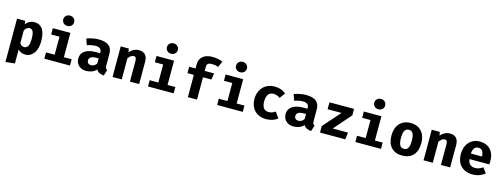

<svg xmlns="http://www.w3.org/2000/svg" viewBox="-15 -1904 8430 3220"><g transform="rotate(15 4200.0 -294.0)"><path d="M355 17Q277 17 229 -38V205L69 222V-531H211L218 -472Q250 -514 288.5 -531.5Q327 -549 365 -549Q417 -549 453.5 -529.5Q490 -510 513.5 -473Q537 -436 548 -384Q559 -332 559 -267Q559 -205 545.5 -153Q532 -101 505.5 -63.5Q479 -26 441 -4.5Q403 17 355 17ZM305 -100Q347 -100 370.5 -138Q394 -176 394 -265Q394 -314 388.5 -346.5Q383 -379 372.5 -397.5Q362 -416 347 -423.5Q332 -431 313 -431Q287 -431 266.5 -415Q246 -399 229 -370V-147Q246 -123 263 -111.5Q280 -100 305 -100Z M1130 0H685V-109H835V-422H690V-531H995V-109H1130ZM915 -630Q874 -630 847 -656Q820 -682 820 -720Q820 -758 847 -784Q874 -810 915 -810Q956 -810 983 -784Q1010 -758 1010 -720Q1010 -682 983 -656Q956 -630 915 -630Z M1718 -154Q1718 -124 1726 -110.5Q1734 -97 1753 -90L1720 15Q1672 10 1640 -6Q1608 -22 1589 -55Q1558 -18 1510 -0.5Q1462 17 1414 17Q1373 17 1339.5 4.5Q1306 -8 1282.5 -30Q1259 -52 1246 -82.5Q1233 -113 1233 -150Q1233 -237 1301 -284Q1369 -331 1493 -331H1564V-350Q1564 -391 1536.5 -411Q1509 -431 1458 -431Q1434 -431 1394 -424Q1354 -417 1314 -403L1277 -509Q1329 -529 1384.5 -539Q1440 -549 1482 -549Q1604 -549 1661 -502Q1718 -455 1718 -361ZM1469 -97Q1495 -97 1522.5 -112Q1550 -127 1564 -155V-240H1526Q1460 -240 1429.5 -220Q1399 -200 1399 -161Q1399 -131 1418.5 -114Q1438 -97 1469 -97Z M1869 0V-531H2009L2020 -470Q2090 -549 2185 -549Q2256 -549 2293.5 -507.5Q2331 -466 2331 -390V0H2171V-345Q2171 -393 2160.5 -412Q2150 -431 2121 -431Q2096 -431 2074 -414Q2052 -397 2029 -367V0Z M2930 0H2485V-109H2635V-422H2490V-531H2795V-109H2930ZM2715 -630Q2674 -630 2647 -656Q2620 -682 2620 -720Q2620 -758 2647 -784Q2674 -810 2715 -810Q2756 -810 2783 -784Q2810 -758 2810 -720Q2810 -682 2783 -656Q2756 -630 2715 -630Z M3398 -759Q3457 -759 3501.5 -749.5Q3546 -740 3581 -725L3537 -621Q3509 -632 3480.5 -636.5Q3452 -641 3423 -641Q3376 -641 3356 -624Q3336 -607 3336 -568V-498H3499L3481 -387H3336V0H3177V-387H3066V-498H3177V-574Q3177 -613 3191 -647Q3205 -681 3233 -706Q3261 -731 3302.5 -745Q3344 -759 3398 -759Z M4130 0H3685V-109H3835V-422H3690V-531H3995V-109H4130ZM3915 -630Q3874 -630 3847 -656Q3820 -682 3820 -720Q3820 -758 3847 -784Q3874 -810 3915 -810Q3956 -810 3983 -784Q4010 -758 4010 -720Q4010 -682 3983 -656Q3956 -630 3915 -630Z M4551 -109Q4578 -109 4607 -118.5Q4636 -128 4664 -149L4736 -47Q4698 -17 4648 0Q4598 17 4539 17Q4474 17 4423 -3Q4372 -23 4336.5 -60Q4301 -97 4282 -148.5Q4263 -200 4263 -262Q4263 -324 4282.5 -376.5Q4302 -429 4338 -467.5Q4374 -506 4425.5 -527.5Q4477 -549 4541 -549Q4602 -549 4650 -531.5Q4698 -514 4736 -482L4667 -386Q4640 -407 4609.5 -416.5Q4579 -426 4551 -426Q4524 -426 4502 -417Q4480 -408 4464.5 -388.5Q4449 -369 4440 -338Q4431 -307 4431 -262Q4431 -218 4440.5 -188.5Q4450 -159 4466 -141.5Q4482 -124 4504 -116.5Q4526 -109 4551 -109Z M5318 -154Q5318 -124 5326 -110.5Q5334 -97 5353 -90L5320 15Q5272 10 5240 -6Q5208 -22 5189 -55Q5158 -18 5110 -0.5Q5062 17 5014 17Q4973 17 4939.5 4.5Q4906 -8 4882.5 -30Q4859 -52 4846 -82.5Q4833 -113 4833 -150Q4833 -237 4901 -284Q4969 -331 5093 -331H5164V-350Q5164 -391 5136.5 -411Q5109 -431 5058 -431Q5034 -431 4994 -424Q4954 -417 4914 -403L4877 -509Q4929 -529 4984.5 -539Q5040 -549 5082 -549Q5204 -549 5261 -502Q5318 -455 5318 -361ZM5069 -97Q5095 -97 5122.5 -112Q5150 -127 5164 -155V-240H5126Q5060 -240 5029.5 -220Q4999 -200 4999 -161Q4999 -131 5018.5 -114Q5038 -97 5069 -97Z M5660 -121H5925L5910 0H5471V-113L5734 -411H5493V-531H5920V-419Z M6530 0H6085V-109H6235V-422H6090V-531H6395V-109H6530ZM6315 -630Q6274 -630 6247 -656Q6220 -682 6220 -720Q6220 -758 6247 -784Q6274 -810 6315 -810Q6356 -810 6383 -784Q6410 -758 6410 -720Q6410 -682 6383 -656Q6356 -630 6315 -630Z M6900 -549Q6961 -549 7009.5 -529Q7058 -509 7091 -472Q7124 -435 7141.5 -383Q7159 -331 7159 -267Q7159 -133 7091 -58Q7023 17 6900 17Q6777 17 6709 -57Q6641 -131 6641 -266Q6641 -329 6658.5 -381.5Q6676 -434 6709.5 -471Q6743 -508 6791 -528.5Q6839 -549 6900 -549ZM6900 -431Q6852 -431 6829 -392Q6806 -353 6806 -266Q6806 -178 6829 -139Q6852 -100 6900 -100Q6948 -100 6971 -139Q6994 -178 6994 -267Q6994 -353 6971 -392Q6948 -431 6900 -431Z M7269 0V-531H7409L7420 -470Q7490 -549 7585 -549Q7656 -549 7693.5 -507.5Q7731 -466 7731 -390V0H7571V-345Q7571 -393 7560.5 -412Q7550 -431 7521 -431Q7496 -431 7474 -414Q7452 -397 7429 -367V0Z M8008 -219Q8016 -154 8050 -126.5Q8084 -99 8135 -99Q8169 -99 8201.5 -110Q8234 -121 8268 -147L8335 -56Q8296 -25 8242 -4Q8188 17 8123 17Q8054 17 8001.5 -4Q7949 -25 7914.5 -62.5Q7880 -100 7862.5 -151.5Q7845 -203 7845 -265Q7845 -324 7862 -375.5Q7879 -427 7912 -465.5Q7945 -504 7993 -526.5Q8041 -549 8103 -549Q8160 -549 8206.5 -530.5Q8253 -512 8286 -477Q8319 -442 8337 -391Q8355 -340 8355 -276Q8355 -262 8354.5 -246.5Q8354 -231 8352 -219ZM8104 -442Q8062 -442 8036.5 -411.5Q8011 -381 8006 -315H8199Q8198 -372 8176.5 -407Q8155 -442 8104 -442Z"/></g></svg>

Font: Qzxlaeiskcpccdgjqmyffctclhy
Style: Regular
Weight: 700
Monospace: yes
Designer: Carrois Corporate & Edenspiekermann
Foundry: Carrois Corporate GbR & Edenspiekermann AG
Version: Version 2.001